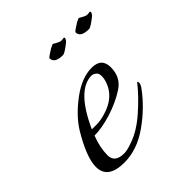

<svg xmlns="http://www.w3.org/2000/svg" viewBox="-127 -507 606 606"><g transform="rotate(-45 176.0 -204.5)"><path d="M84 -119Q69 -80 69 -46.5Q69 -13 110 -13Q125 -13 149 -22Q188 -35 230 -72Q272 -109 299 -144Q306 -137 295 -121Q258 -70 203 -31Q148 8 91 8Q17 8 17 -46Q17 -89 63 -165Q89 -206 137 -241.5Q185 -277 229 -277Q273 -277 273 -235Q273 -191 238.5 -168.5Q204 -146 160.5 -132.5Q117 -119 84 -119ZM92 -139Q98 -139 114.5 -139Q131 -139 154 -146Q211 -163 228 -210Q233 -224 233 -236.5Q233 -249 225 -254.5Q217 -260 211 -260Q146 -259 92 -139ZM193 -369Q156 -369 156 -392Q156 -395 182 -411L195 -417Q215 -405 221 -405Q227 -405 231.5 -406Q236 -407 236 -402Q235 -398 230 -392Q202 -369 193 -369ZM309 -369Q272 -369 272 -392Q272 -395 298 -411L311 -417Q331 -405 337 -405Q343 -405 347.5 -406Q352 -407 352 -402Q351 -398 346 -392Q318 -369 309 -369Z"/></g></svg>

Font: Italianno
Style: Regular
Weight: 400
Designer: Robert E. Leuschke
Foundry: Robert E. Leuschke
Version: Version 1.003